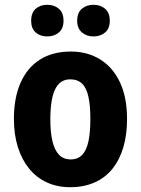

<svg xmlns="http://www.w3.org/2000/svg" viewBox="-20 -771 589 801"><path d="M510 -274Q510 -210 495 -158Q480 -106 450 -68Q420 -30 375 -10Q330 10 273 10Q219 10 175.5 -10Q132 -30 101.5 -67.5Q71 -105 54.5 -157.5Q38 -210 38 -275Q38 -362 65.5 -425Q93 -488 146 -522Q199 -556 276 -556Q345 -556 398 -523Q451 -490 480.5 -427.5Q510 -365 510 -274ZM190 -273Q190 -218 199 -181Q208 -144 226.5 -125Q245 -106 275 -106Q305 -106 323 -125Q341 -144 349 -181.5Q357 -219 357 -274Q357 -330 349 -367Q341 -404 322.5 -422Q304 -440 273 -440Q230 -440 210 -398.5Q190 -357 190 -273ZM110 -684Q110 -718 129 -734.5Q148 -751 177 -751Q206 -751 225.5 -734.5Q245 -718 245 -684Q245 -652 225.5 -635.5Q206 -619 177 -619Q148 -619 129 -635.5Q110 -652 110 -684ZM302 -684Q302 -718 321.5 -734.5Q341 -751 370 -751Q399 -751 418.5 -734.5Q438 -718 438 -684Q438 -652 418.5 -635.5Q399 -619 370 -619Q341 -619 321.5 -636Q302 -653 302 -684Z"/></svg>

Font: Noto Sans Display SemiCondensed
Style: Regular
Weight: 400
Width: 4
Version: Version 2.003